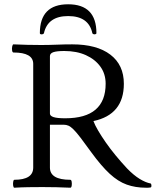

<svg xmlns="http://www.w3.org/2000/svg" viewBox="-20 -873 729 896"><path d="M682 2Q676 3 671 3Q666 3 661 3Q612 3 571.5 -11.5Q531 -26 492 -62Q453 -98 407 -161Q376 -204 356.5 -229.5Q337 -255 323.5 -268.5Q310 -282 299.5 -286.5Q289 -291 277 -291H213V-91Q213 -34 308 -34Q313 -34 314.5 -24.5Q316 -15 314.5 -6Q313 3 308 3Q244 0 178 0Q145 0 112.5 0.5Q80 1 47 3Q43 3 41.5 -6Q40 -15 41.5 -24.5Q43 -34 47 -34Q135 -34 135 -91V-575Q135 -628 43 -628Q38 -628 36.5 -637.5Q35 -647 37 -656.5Q39 -666 43 -666Q108 -663 172 -663Q208 -663 244.5 -664.5Q281 -666 317 -666Q432 -666 495 -618Q558 -570 558 -482Q558 -338 416 -308Q423 -289 438 -263.5Q453 -238 473.5 -208.5Q494 -179 519.5 -148Q545 -117 573 -87Q604 -55 632 -38Q660 -21 682 -17Q685 -17 686 -12Q687 -7 686.5 -3Q686 1 682 2ZM284 -321Q379 -321 426 -361.5Q473 -402 473 -482Q473 -528 448.5 -562Q424 -596 381 -615.5Q338 -635 280 -635Q245 -635 229 -629.5Q213 -624 213 -611V-343Q213 -332 230 -326.5Q247 -321 284 -321ZM166 -718Q166 -853 298 -853Q430 -853 430 -718Q430 -715 425.5 -713.5Q421 -712 416.5 -713.5Q412 -715 411 -718Q394 -798 298 -798Q203 -798 185 -718Q184 -715 179.5 -713.5Q175 -712 170.5 -713Q166 -714 166 -718Z"/></svg>

Font: Junicode VF
Style: Regular
Weight: 400
Designer: Peter S. Baker
Version: Version 2.213